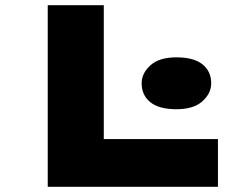

<svg xmlns="http://www.w3.org/2000/svg" viewBox="-20 -720 955 740"><path d="M164 0V-700H380V-184H820V0ZM660 -299Q593 -299 559.5 -326Q526 -353 526 -399Q526 -438 560 -468.5Q594 -499 660 -499Q727 -499 760.5 -472Q794 -445 794 -399Q794 -360 760 -329.5Q726 -299 660 -299Z"/></svg>

Font: Lexend Zetta Black
Style: Regular
Weight: 900
Designer: Bonnie Shaver-Troup, Thomas Jockin
Foundry: Lexend
Version: Version 1.007